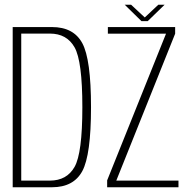

<svg xmlns="http://www.w3.org/2000/svg" viewBox="-20 -789 816 809"><path d="M33.5 0V-675H199Q290 -675 326.8 -607Q363.5 -539 363.5 -337.5Q363.5 -136 326.8 -68Q290 0 199 0ZM69.5 -28H190Q261.5 -28 294.2 -85.8Q327 -143.5 327 -337.5Q327 -531.5 294.2 -589.5Q261.5 -647.5 190 -647.5H69.5ZM431.5 0V-29L679.5 -647H434.5V-675H718V-647L470 -28H732V0ZM576 -700 505.5 -769H532.5L590 -715.5L647 -769H673.5L602.5 -700Z"/></svg>

Font: Anybody ExtraLight
Style: Regular
Weight: 200
Designer: Tyler Finck
Foundry: Etcetera Type Company
Version: Version 1.010; ttfautohint (v1.8.3) -l 8 -r 50 -G 200 -x 14 